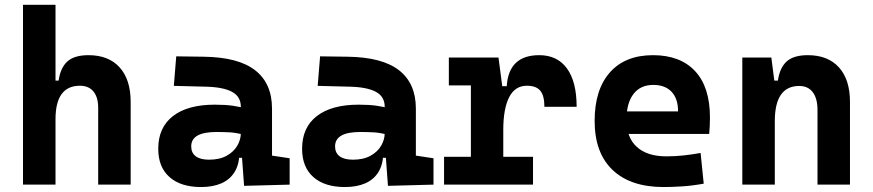

<svg xmlns="http://www.w3.org/2000/svg" viewBox="-20 -752 3556 782"><path d="M379.9 0V-312.5Q379.9 -355.9 360.6 -379.4Q341.3 -402.8 305.5 -402.8Q206.1 -402.8 206.1 -266.6L175.8 -423.8H218.8Q226.1 -476.1 254.4 -501.7Q282.7 -527.3 340.3 -527.3Q422.4 -527.3 467.3 -477.5Q512.2 -427.7 512.2 -336.9V0ZM73.7 0V-732.4H206.1V0Z M974.1 4.9 962.9 -148.4 960.9 -215.8V-316.9Q960.9 -358.4 925.5 -377.7Q890.1 -397 820.3 -398.9L688 -402.3L697.8 -522.5L810.5 -521Q951.2 -519 1019.5 -465.6Q1087.9 -412.1 1087.9 -309.6V-118.2L1159.7 -107.4V0ZM798.8 9.8Q716.3 9.8 670.4 -30.8Q624.5 -71.3 624.5 -146Q624.5 -232.9 684.6 -279.3Q744.6 -325.7 855 -325.7Q897.5 -325.7 928.5 -321.3Q959.5 -316.9 991.2 -307.6L969.7 -204.6Q938.5 -211.9 913.6 -213.1Q888.7 -214.4 861.3 -214.4Q758.8 -214.4 758.8 -155.8Q758.8 -129.4 777.3 -115.5Q795.9 -101.6 831.5 -101.6Q874.5 -101.6 903.3 -117.7Q932.1 -133.8 946.5 -158.7Q960.9 -183.6 960.9 -210V-242.2L979.5 -109.4H938L955.1 -125Q953.6 -80.1 934.6 -50Q915.5 -20 881.1 -5.1Q846.7 9.8 798.8 9.8Z M1560.1 4.9 1548.8 -148.4 1546.9 -215.8V-316.9Q1546.9 -358.4 1511.5 -377.7Q1476.1 -397 1406.2 -398.9L1273.9 -402.3L1283.7 -522.5L1396.5 -521Q1537.1 -519 1605.5 -465.6Q1673.8 -412.1 1673.8 -309.6V-118.2L1745.6 -107.4V0ZM1384.8 9.8Q1302.2 9.8 1256.3 -30.8Q1210.4 -71.3 1210.4 -146Q1210.4 -232.9 1270.5 -279.3Q1330.6 -325.7 1440.9 -325.7Q1483.4 -325.7 1514.4 -321.3Q1545.4 -316.9 1577.1 -307.6L1555.7 -204.6Q1524.4 -211.9 1499.5 -213.1Q1474.6 -214.4 1447.3 -214.4Q1344.7 -214.4 1344.7 -155.8Q1344.7 -129.4 1363.3 -115.5Q1381.8 -101.6 1417.5 -101.6Q1460.4 -101.6 1489.3 -117.7Q1518.1 -133.8 1532.5 -158.7Q1546.9 -183.6 1546.9 -210V-242.2L1565.4 -109.4H1523.9L1541 -125Q1539.6 -80.1 1520.5 -50Q1501.5 -20 1467 -5.1Q1432.6 9.8 1384.8 9.8Z M2029.8 -222.7 1999.5 -400.9H2043.9Q2051.8 -527.3 2176.3 -527.3Q2250 -527.3 2289.3 -473.1Q2328.6 -418.9 2328.6 -316.9H2197.3Q2197.3 -362.6 2180.4 -382.7Q2163.6 -402.8 2126 -402.8Q2077.5 -402.8 2053.7 -356Q2029.8 -309.1 2029.8 -222.7ZM1788.6 0V-113.3H2150.9V0ZM1897.9 0V-517.6H2010.3L2029.8 -369.1V0ZM1808.1 -404.3V-517.6H2003.4L2013.2 -404.3Z M2682.6 9.8Q2548.2 9.8 2475 -59.8Q2401.9 -129.4 2401.9 -259.8Q2401.9 -386.7 2464 -457Q2526.2 -527.3 2639.6 -527.3Q2750.5 -527.3 2811 -462.4Q2871.6 -397.4 2871.6 -273.4Q2871.6 -238.3 2868.5 -206.5H2488.8V-298.3H2741.7Q2741.7 -350.5 2715.1 -378.4Q2688.5 -406.2 2640.6 -406.2Q2588.9 -406.2 2560.3 -369.4Q2531.7 -332.5 2531.7 -264.6Q2531.7 -191.5 2574 -153.4Q2616.3 -115.2 2694.3 -115.2Q2729.6 -115.2 2763.7 -118.9Q2797.9 -122.6 2833.5 -128.9L2846.2 -3.9Q2796.6 4.9 2755.4 7.3Q2714.3 9.8 2682.6 9.8Z M3309.6 0V-304.2Q3309.6 -351.1 3290.3 -376.5Q3271 -401.9 3235.2 -401.9Q3135.7 -401.9 3135.7 -258.3L3105.5 -423.8H3148.4Q3155.8 -476.1 3184.1 -501.7Q3212.4 -527.3 3270 -527.3Q3352.1 -527.3 3397 -477.5Q3441.9 -427.7 3441.9 -336.9V0ZM3003.4 0V-517.6H3121.6L3135.7 -408.2V0Z"/></svg>

Font: Cascadia Mono PL
Style: Regular
Weight: 400
Monospace: yes
Designer: Aaron Bell
Foundry: Saja Typeworks
Version: Version 2102.003